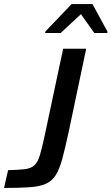

<svg xmlns="http://www.w3.org/2000/svg" viewBox="-44 -929 551 949"><path d="M-24 0 -4 -88Q49 -89 79.5 -93Q110 -97 126.5 -112.5Q143 -128 153 -161.5Q163 -195 176 -255L268 -688H382L295 -275Q278 -196 264 -144.5Q250 -93 231.5 -63.5Q213 -34 182.5 -20.5Q152 -7 102 -3.5Q52 0 -24 0ZM179 -766 180 -773 310 -909H413L487 -773V-766H422L356 -859L256 -766Z"/></svg>

Font: Saira Medium
Style: Italic
Weight: 500
Italic angle: -12°
Designer: Hector Gatti with collaboration of the Omnibus-Type team
Foundry: Omnibus-Type
Version: Version 1.100; ttfautohint (v1.8.3)